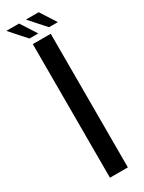

<svg xmlns="http://www.w3.org/2000/svg" viewBox="-239 -812 632 840"><g transform="rotate(-30 77.5 -391.5)"><path d="M41.5 0H132V-675H41.5ZM140 -703.5H184.5L133.5 -783H69ZM41 -703.5H85.5L34.5 -783H-30Z"/></g></svg>

Font: Anybody Condensed
Style: Regular
Weight: 400
Width: 3
Designer: Tyler Finck
Foundry: Etcetera Type Company
Version: Version 1.113;gftools[0.9.25]